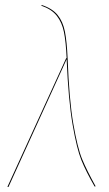

<svg xmlns="http://www.w3.org/2000/svg" viewBox="-20 -752 439 775"><path d="M253 -515Q259 -350 276 -252Q293 -154 312 -108.5Q331 -63 366 0L362 1Q327 -60 308.5 -105.5Q290 -151 273 -249Q256 -347 249 -513L14 3L10 2L247 -517H249Q246 -584 238 -623Q230 -662 209 -688.5Q188 -715 147 -729L148 -732Q191 -718 212.5 -691.5Q234 -665 242 -624.5Q250 -584 253 -515Z"/></svg>

Font: Fira Sans Condensed Four
Style: Italic
Weight: 100
Width: 3
Italic angle: -8°
Designer: bBox Type GmbH & Carrois Corporate GbR & Edenspiekermann AG
Foundry: bBox Type GmbH & Carrois Corporate GbR & Edenspiekermann AG
Version: Version 4.301